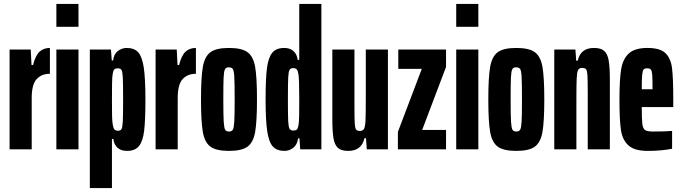

<svg xmlns="http://www.w3.org/2000/svg" viewBox="-20 -763 3481 981"><path d="M29 -510H137L141 -431H149Q161 -479 181.5 -498.5Q202 -518 235 -518V-386Q192 -386 167 -358.5Q142 -331 142 -262V0H29Z M268 -626V-743H381V-626ZM268 0V-510H381V0Z M439 -510H547L551 -454H558Q561 -486 582 -502Q603 -518 627 -518Q666 -518 686 -496Q706 -474 714.5 -418.5Q723 -363 723 -254Q723 -149 716.5 -95Q710 -41 690 -16.5Q670 8 629 8Q597 8 579.5 -9Q562 -26 559 -53H552V198H439ZM609 -255Q609 -335 607.5 -365.5Q606 -396 601 -405Q596 -414 582 -414Q570 -414 564.5 -409Q559 -404 556 -387Q553 -372 552.5 -336Q552 -300 552 -252Q552 -209 552.5 -175.5Q553 -142 556 -127Q559 -108 565 -101.5Q571 -95 583 -95Q596 -95 601 -104Q606 -113 607.5 -144Q609 -175 609 -255Z M775 -510H883L887 -431H895Q907 -479 927.5 -498.5Q948 -518 981 -518V-386Q938 -386 913 -358.5Q888 -331 888 -262V0H775Z M1007 -255Q1007 -369 1016.5 -422Q1026 -475 1055.5 -496.5Q1085 -518 1150 -518Q1215 -518 1244.5 -496.5Q1274 -475 1283.5 -422Q1293 -369 1293 -255Q1293 -141 1283.5 -88Q1274 -35 1244.5 -13.5Q1215 8 1150 8Q1085 8 1055.5 -13.5Q1026 -35 1016.5 -88Q1007 -141 1007 -255ZM1179 -255Q1179 -340 1177 -372Q1175 -404 1169 -411.5Q1163 -419 1147 -419Q1135 -419 1129.5 -409Q1124 -399 1122.5 -366.5Q1121 -334 1121 -255Q1121 -173 1123 -141Q1125 -109 1130.5 -100Q1136 -91 1150 -91Q1164 -91 1169.5 -100Q1175 -109 1177 -141Q1179 -173 1179 -255Z M1337 -256Q1337 -361 1344 -415Q1351 -469 1371 -493.5Q1391 -518 1432 -518Q1463 -518 1480.5 -501Q1498 -484 1501 -457H1509V-743H1622V0H1514L1510 -56H1503Q1499 -24 1478.5 -8Q1458 8 1434 8Q1395 8 1374.5 -14Q1354 -36 1345.5 -91.5Q1337 -147 1337 -256ZM1505 -123Q1508 -138 1508.5 -174Q1509 -210 1509 -258Q1509 -354 1505 -383Q1502 -402 1496 -408.5Q1490 -415 1478 -415Q1465 -415 1459.5 -406Q1454 -397 1452.5 -366Q1451 -335 1451 -255Q1451 -175 1452.5 -144.5Q1454 -114 1459.5 -105Q1465 -96 1479 -96Q1491 -96 1496.5 -101Q1502 -106 1505 -123Z M1678 -156V-510H1791V-227Q1791 -159 1792.5 -133.5Q1794 -108 1799.5 -101Q1805 -94 1819 -94Q1834 -94 1840 -105Q1846 -116 1847.5 -148Q1849 -180 1849 -264V-510H1962V0H1854L1850 -57H1842Q1828 8 1759 8Q1724 8 1707 -7Q1690 -22 1684 -56Q1678 -90 1678 -156Z M2013 0V-89L2135 -411H2015V-510H2259V-421L2137 -99H2259V0Z M2311 -626V-743H2424V-626ZM2311 0V-510H2424V0Z M2475 -255Q2475 -369 2484.5 -422Q2494 -475 2523.5 -496.5Q2553 -518 2618 -518Q2683 -518 2712.5 -496.5Q2742 -475 2751.5 -422Q2761 -369 2761 -255Q2761 -141 2751.5 -88Q2742 -35 2712.5 -13.5Q2683 8 2618 8Q2553 8 2523.5 -13.5Q2494 -35 2484.5 -88Q2475 -141 2475 -255ZM2647 -255Q2647 -340 2645 -372Q2643 -404 2637 -411.5Q2631 -419 2615 -419Q2603 -419 2597.5 -409Q2592 -399 2590.5 -366.5Q2589 -334 2589 -255Q2589 -173 2591 -141Q2593 -109 2598.5 -100Q2604 -91 2618 -91Q2632 -91 2637.5 -100Q2643 -109 2645 -141Q2647 -173 2647 -255Z M2812 -510H2920L2924 -453H2932Q2946 -518 3015 -518Q3050 -518 3067 -503Q3084 -488 3090 -454Q3096 -420 3096 -354V0H2983V-283Q2983 -351 2981.5 -376.5Q2980 -402 2974.5 -409Q2969 -416 2954 -416Q2939 -416 2933.5 -405Q2928 -394 2926.5 -362Q2925 -330 2925 -246V0H2812Z M3420 -216H3259Q3259 -153 3262 -129.5Q3265 -106 3276 -98.5Q3287 -91 3317 -91Q3377 -91 3414 -94V-3Q3359 8 3289 8Q3222 8 3191 -20Q3160 -48 3152.5 -99.5Q3145 -151 3145 -254Q3145 -355 3153.5 -408Q3162 -461 3192.5 -489.5Q3223 -518 3288 -518Q3352 -518 3379.5 -492Q3407 -466 3413.5 -416Q3420 -366 3420 -254ZM3259 -307H3314V-310Q3314 -361 3312.5 -381Q3311 -401 3305.5 -407.5Q3300 -414 3287 -414Q3274 -414 3268.5 -408Q3263 -402 3261 -380Q3259 -358 3259 -307Z"/></svg>

Font: Saira Ultra Condensed ExtraBold
Style: Regular
Weight: 800
Width: 1
Designer: Hector Gatti with collaboration of the Omnibus-Type team
Foundry: Omnibus-Type
Version: Version 1.001; ttfautohint (v1.8)